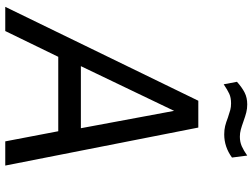

<svg xmlns="http://www.w3.org/2000/svg" viewBox="-135 -825 960 730"><g transform="rotate(90 345.0 -460.0)"><path d="M363 -734H465L609.5 0H517.5L479 -201.5H196L98 0H6ZM467.5 -287.5 401.5 -642 231.5 -287.5ZM377 -920Q393 -920 407 -916.5Q421 -913 442 -905.5Q460 -899 473 -895.5Q486 -892 500 -892Q519.5 -892 536 -899.2Q552.5 -906.5 571.5 -920L579 -862Q538.5 -832.5 491 -832.5Q473.5 -832.5 459.2 -836Q445 -839.5 427 -846.5Q409.5 -852.5 398.2 -855.5Q387 -858.5 373 -858.5Q351.5 -858.5 336.8 -851.8Q322 -845 300.5 -830.5L291 -881Q313 -900.5 332.2 -910.2Q351.5 -920 377 -920Z"/></g></svg>

Font: 1883 Sans
Style: Italic
Weight: 400
Italic angle: -8°
Designer: 1883 Sans project is a fork of Public Sans.
Version: Version 1.009